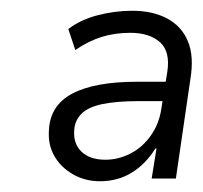

<svg xmlns="http://www.w3.org/2000/svg" viewBox="-20 -747 377 357"><path d="M166 -410Q138 -410 115.5 -423Q93 -436 81 -457Q69 -478 71 -505Q73 -551 114.5 -573Q156 -595 235 -595H300L295 -559H239Q197 -559 170.5 -553.5Q144 -548 131.5 -535.5Q119 -523 118 -505Q116 -480 131.5 -465Q147 -450 176 -450Q200 -450 222.5 -461.5Q245 -473 260.5 -495Q276 -517 280 -545L291 -613Q297 -651 277.5 -668.5Q258 -686 222 -686Q194 -686 169.5 -678.5Q145 -671 120 -654L107 -693Q129 -710 161 -718.5Q193 -727 226 -727Q264 -727 291 -712.5Q318 -698 329.5 -670Q341 -642 334 -600L307 -415H262L271 -471H269Q251 -442 225 -426Q199 -410 166 -410Z"/></svg>

Font: Nunitoga
Style: Light Italic
Weight: 300
Italic angle: -9°
Designer: Vernon Adams
Foundry: Vernon Adams
Version: Version 1.0